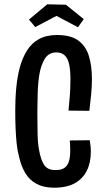

<svg xmlns="http://www.w3.org/2000/svg" viewBox="-20 -867 491 894"><path d="M232 7Q184 7 151 -10.5Q118 -28 98.5 -60Q79 -92 69 -136Q61 -165 57.5 -199Q54 -233 52.5 -271Q51 -309 51 -349Q51 -376 52 -403Q53 -430 55.5 -456Q58 -482 62 -506Q66 -530 72 -552Q84 -597 105.5 -631.5Q127 -666 161.5 -685Q196 -704 245 -704Q310 -704 345 -678Q380 -652 394 -606Q408 -560 408 -499Q408 -465 404.5 -427.5Q401 -390 396 -351L299 -352Q301 -378 303.5 -403Q306 -428 307 -452.5Q308 -477 308 -499Q308 -537 302.5 -565Q297 -593 282.5 -608Q268 -623 242 -623Q208 -623 189.5 -594.5Q171 -566 163 -519Q160 -500 158 -477Q156 -454 155.5 -430.5Q155 -407 154.5 -382.5Q154 -358 154 -334Q154 -285 155 -242Q156 -199 162 -168Q170 -122 186 -98.5Q202 -75 238 -75Q266 -75 280.5 -85.5Q295 -96 301 -116Q307 -136 307 -166Q307 -176 306.5 -188.5Q306 -201 305 -213L398 -214Q400 -201 401.5 -187.5Q403 -174 403 -162Q403 -110 384.5 -72.5Q366 -35 328.5 -14Q291 7 232 7ZM343 -740 243 -793 144 -741 115 -776 200 -847 287 -845 370 -778Z"/></svg>

Font: Truculenta SemiBold
Style: Regular
Weight: 600
Version: Version 1.002